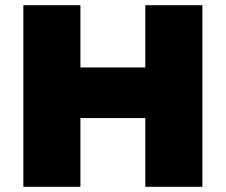

<svg xmlns="http://www.w3.org/2000/svg" viewBox="-20 -720 870 740"><path d="M117 -265H677V-460H117ZM540 -700V0H760V-700ZM70 -700V0H290V-700Z"/></svg>

Font: Jost Black
Style: Regular
Weight: 900
Version: Version 3.710